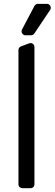

<svg xmlns="http://www.w3.org/2000/svg" viewBox="-20 -986 286 1006"><path d="M76.7 -20.2V-724.1Q76.7 -730.5 80.3 -735.6Q83.8 -740.8 89.8 -742.9L132.5 -758.9Q137.4 -760.3 139.9 -760.3Q148.4 -760.3 154.5 -754.3Q160.5 -748.2 160.5 -739.3V-20.2Q160.5 -11.7 154.7 -5.9Q148.8 0 140.6 0H96.9Q88.8 0 82.7 -5.9Q76.7 -11.7 76.7 -20.2ZM93 -822.1Q93 -813.6 99.1 -807.4Q105.1 -801.1 114 -801.1H142.4Q147.7 -801.1 152.3 -803.6Q157 -806.1 159.8 -810.4L242.5 -933.6Q246.1 -938.6 246.1 -945Q246.1 -953.5 240.2 -959.7Q234.4 -965.9 225.5 -965.9H179Q173.3 -965.9 168.3 -962.9Q163.4 -959.9 160.5 -954.9L95.5 -831.7Q93 -827.1 93 -822.1Z"/></svg>

Font: DeltaSans
Style: Regular
Weight: 400
Designer: Rasmus Andersson
Foundry: rsms
Version: Version 3.012